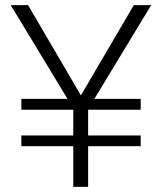

<svg xmlns="http://www.w3.org/2000/svg" viewBox="-20 -731 637 751"><path d="M296.4 -357.9 503.4 -710.9H571.3L349.1 -344.2H530.3V-301.8H324.7V-201.2H530.3V-159.2H324.7V0H266.6V-159.2H63.5V-201.2H266.6V-301.8H63.5V-344.2H244.1L22 -710.9H89.8Z"/></svg>

Font: Roboto Web
Style: Light
Weight: 300
Designer: Google
Version: Version 1.200310; 2013